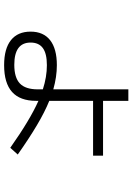

<svg xmlns="http://www.w3.org/2000/svg" viewBox="132 -784 673 978"><g transform="rotate(90 469.0 -294.5)"><path d="M140.6 -113.3Q140.6 -178.7 184.3 -212.9Q228 -247.1 311.5 -247.1Q371.1 -247.1 434.6 -229V-611.3H493.2V-482.4H772.5V-431.6H493.2V-208.5Q550.8 -185.1 617.4 -145.5Q684.1 -106 766.6 -47.9L732.4 -9.8Q589.8 -110.4 493.2 -153.3V-141.6Q493.2 -59.6 448 -19Q402.8 21.5 311.5 21.5Q227.5 21.5 184.1 -13.2Q140.6 -47.9 140.6 -113.3ZM309.6 -30.3Q375 -30.3 404.8 -58.8Q434.6 -87.4 434.6 -149.4V-175.8Q371.1 -196.3 311.5 -196.3Q252.4 -196.3 224.4 -175.8Q196.3 -155.3 196.3 -113.3Q196.3 -30.3 309.6 -30.3Z"/></g></svg>

Font: Pretendard JP Light
Style: Regular
Weight: 300
Designer: Base glyphs from Inter by Rasmus Andersson; Hangeul glyphs from Noto Sans CJK(Source Han Sans) by Jang Soo-young and Kan
Foundry: Kil Hyung-jin
Version: Version 1.309